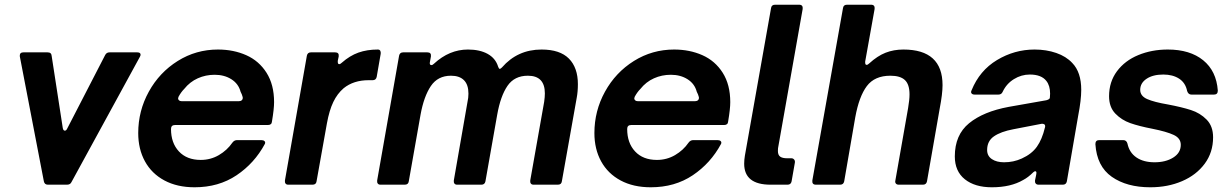

<svg xmlns="http://www.w3.org/2000/svg" viewBox="-20 -783 5221 814"><path d="M283 -11Q278 0 264 0H183Q169 0 166 -14L64 -544V-548Q64 -561 79 -561H182Q198 -561 199 -546L246 -241Q248 -229 255 -229Q261 -229 265 -238L426 -550Q432 -561 444 -561H562Q576 -561 576 -551Q576 -547 573 -542Z M566 -219Q566 -313 611 -394.5Q656 -476 733.5 -524.5Q811 -573 904 -573Q970 -573 1024 -549Q1078 -525 1110 -474.5Q1142 -424 1142 -350Q1142 -321 1133 -268Q1132 -253 1116 -253H722Q705 -253 705 -236Q705 -177 738.5 -141Q772 -105 831 -105Q873 -105 908 -125.5Q943 -146 965 -178Q973 -189 985 -189H1088Q1097 -189 1101.5 -184.5Q1106 -180 1103 -173Q1059 -91 983 -40Q907 11 805 11Q731 11 677 -18Q623 -47 594.5 -99Q566 -151 566 -219ZM993 -354Q1001 -354 1005.5 -358.5Q1010 -363 1009 -371Q1006 -383 1000 -394Q991 -428 961 -447Q931 -466 890 -466Q852 -466 818.5 -451Q785 -436 761 -406Q748 -393 737 -373Q735 -367 735 -366Q735 -361 739 -357.5Q743 -354 750 -354Z M1202 0Q1194 0 1190.5 -5Q1187 -10 1188 -18L1281 -547Q1284 -561 1298 -561H1401Q1418 -561 1416 -544L1412 -525V-521Q1412 -511 1418 -511Q1423 -511 1429 -517Q1463 -547 1499.5 -560Q1536 -573 1582 -573Q1589 -573 1592 -568Q1595 -563 1594 -555L1577 -457Q1574 -443 1560 -443H1543Q1479 -443 1437 -409Q1410 -386 1393 -350.5Q1376 -315 1366 -260L1322 -14Q1320 0 1305 0Z M1713 -14Q1711 0 1696 0H1593Q1585 0 1581.5 -5Q1578 -10 1579 -18L1672 -547Q1675 -561 1689 -561H1792Q1809 -561 1807 -544L1803 -522L1802 -516Q1802 -507 1809 -507Q1814 -507 1820 -513Q1885 -573 1964 -573Q2014 -573 2047.5 -554.5Q2081 -536 2092 -500Q2095 -491 2099 -491Q2102 -491 2108 -497Q2174 -573 2276 -573Q2354 -573 2392 -534.5Q2430 -496 2430 -426Q2430 -394 2425 -368L2362 -14Q2360 0 2345 0H2242Q2234 0 2230.5 -5Q2227 -10 2228 -18L2287 -351Q2290 -372 2290 -387Q2290 -462 2218 -462Q2161 -462 2131.5 -419Q2102 -376 2088 -297L2038 -14Q2035 0 2021 0H1918Q1910 0 1906.5 -5Q1903 -10 1904 -18L1962 -351Q1966 -368 1966 -386Q1966 -424 1947 -443Q1928 -462 1892 -462Q1836 -462 1806.5 -418Q1777 -374 1763 -297Z M2500 -219Q2500 -313 2545 -394.5Q2590 -476 2667.5 -524.5Q2745 -573 2838 -573Q2904 -573 2958 -549Q3012 -525 3044 -474.5Q3076 -424 3076 -350Q3076 -321 3067 -268Q3066 -253 3050 -253H2656Q2639 -253 2639 -236Q2639 -177 2672.5 -141Q2706 -105 2765 -105Q2807 -105 2842 -125.5Q2877 -146 2899 -178Q2907 -189 2919 -189H3022Q3031 -189 3035.5 -184.5Q3040 -180 3037 -173Q2993 -91 2917 -40Q2841 11 2739 11Q2665 11 2611 -18Q2557 -47 2528.5 -99Q2500 -151 2500 -219ZM2927 -354Q2935 -354 2939.5 -358.5Q2944 -363 2943 -371Q2940 -383 2934 -394Q2925 -428 2895 -447Q2865 -466 2824 -466Q2786 -466 2752.5 -451Q2719 -436 2695 -406Q2682 -393 2671 -373Q2669 -367 2669 -366Q2669 -361 2673 -357.5Q2677 -354 2684 -354Z M3336 -14Q3333 0 3319 0H3247Q3135 0 3135 -89Q3135 -105 3138 -123L3249 -749Q3251 -763 3266 -763H3368Q3385 -763 3383 -745L3280 -163Q3278 -156 3278 -143Q3278 -126 3287.5 -119Q3297 -112 3317 -112H3335Q3342 -112 3346.5 -107Q3351 -102 3350 -94Z M3559 -14Q3556 0 3542 0H3439Q3422 0 3424 -18L3554 -749Q3556 -763 3571 -763H3673Q3690 -763 3688 -745L3648 -522V-518Q3648 -508 3654 -508Q3659 -508 3665 -514Q3700 -546 3734.5 -559.5Q3769 -573 3810 -573Q3976 -573 3976 -422Q3976 -385 3964 -323L3910 -14Q3907 0 3893 0H3790Q3782 0 3778 -5Q3774 -10 3776 -18L3830 -325Q3836 -360 3836 -383Q3836 -425 3816.5 -443.5Q3797 -462 3755 -462Q3688 -462 3655 -418Q3622 -374 3606 -286Z M4028 -120Q4028 -211 4088.5 -260.5Q4149 -310 4257 -330L4416 -358Q4431 -362 4431 -369L4432 -386Q4432 -420 4416 -440Q4395 -467 4346 -467Q4310 -467 4278.5 -447.5Q4247 -428 4231 -394Q4226 -382 4213 -382H4112Q4103 -382 4099 -387Q4095 -392 4099 -400Q4133 -484 4207 -528.5Q4281 -573 4366 -573Q4416 -573 4458 -558.5Q4500 -544 4526 -516Q4564 -477 4564 -402Q4564 -359 4551 -292L4503 -14Q4500 0 4486 0H4383Q4375 0 4371 -5Q4367 -10 4368 -18L4373 -42Q4374 -45 4374 -50Q4374 -57 4369 -57Q4365 -57 4360 -52Q4339 -31 4318 -20Q4265 11 4185 11Q4113 11 4070.5 -23Q4028 -57 4028 -120ZM4312 -111Q4354 -130 4376 -161Q4398 -192 4410 -242Q4411 -244 4411 -248Q4411 -254 4406.5 -256.5Q4402 -259 4395 -258L4276 -235Q4223 -225 4194 -205Q4165 -185 4165 -147Q4165 -122 4185 -108.5Q4205 -95 4237 -95Q4277 -95 4312 -111Z M4624 -172Q4624 -189 4640 -189H4742Q4756 -189 4760 -174Q4768 -136 4798 -115.5Q4828 -95 4875 -95Q4922 -95 4954 -115Q4986 -135 4986 -169Q4986 -197 4956 -211Q4926 -225 4866 -237Q4809 -248 4772 -261Q4735 -274 4708.5 -301.5Q4682 -329 4682 -375Q4682 -436 4715.5 -481Q4749 -526 4806 -549.5Q4863 -573 4931 -573Q5025 -573 5081 -527.5Q5137 -482 5143 -399Q5143 -382 5127 -382H5031Q5018 -382 5013 -397Q5006 -432 4979 -449.5Q4952 -467 4912 -467Q4868 -467 4841 -449Q4814 -431 4814 -402Q4814 -376 4843.5 -363Q4873 -350 4932 -340Q4990 -329 5029 -316.5Q5068 -304 5095.5 -276Q5123 -248 5123 -201Q5123 -137 5087.5 -89Q5052 -41 4991.5 -15Q4931 11 4857 11Q4757 11 4693.5 -33.5Q4630 -78 4624 -172Z"/></svg>

Font: Open Sauce Two
Style: Bold Italic
Weight: 700
Italic angle: -10°
Designer: Alfredo Marco Pradil
Foundry: Creative Sauce Fz LLC
Version: Version 1.477